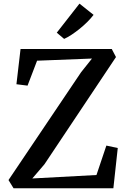

<svg xmlns="http://www.w3.org/2000/svg" viewBox="-20 -1008 686 1028"><path d="M52.5 0 25.5 -44 414 -621 472.5 -694.5 178.5 -683 127.5 -549.5 68 -557 90 -745.5H578.5L601 -702.5L218 -128.5L153 -52.5L496.5 -71L549.5 -228.5L610.5 -215.5L587 0ZM323 -800 284 -833 405.5 -988.5 481 -928.5Q467.5 -910.5 448.2 -891.2Q429 -872 407 -854.2Q385 -836.5 363.5 -822.2Q342 -808 324 -800Z"/></svg>

Font: Merriweather 24pt Medium
Style: Regular
Weight: 500
Designer: Eben Sorkin
Foundry: Eben Sorkin
Version: Version 2.100